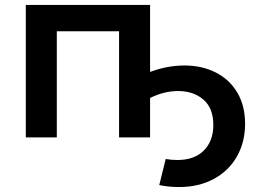

<svg xmlns="http://www.w3.org/2000/svg" viewBox="-20 -554 1025 774"><path d="M724 -290Q794 -290 849.5 -262Q905 -234 936.5 -181Q968 -128 968 -55Q968 19 935 77Q902 135 841.5 167.5Q781 200 702 200Q659 200 622 192L648 87Q671 91 695 91Q764 91 802 52.5Q840 14 840 -50Q840 -118 800 -152.5Q760 -187 698 -187Q641 -187 585 -159V0H460V-428H209V0H84V-534H585V-264Q654 -290 724 -290Z"/></svg>

Font: Montserrat Alternates SemiBold
Style: Regular
Weight: 600
Designer: Julieta Ulanovsky
Foundry: Julieta Ulanovsky
Version: Version 7.200